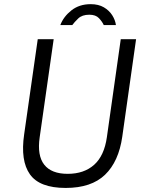

<svg xmlns="http://www.w3.org/2000/svg" viewBox="-20 -916 706 946"><path d="M303.5 10Q175 10 127.5 -57Q80 -124 99 -254L166 -723H244.5L175.5 -239.5Q162.5 -149.5 198 -104.5Q233.5 -59.5 313.5 -59.5Q394 -59.5 443.8 -104Q493.5 -148.5 506.5 -239.5L575 -723H650.5L582.5 -243Q565 -120 497.5 -55Q430 10 303.5 10ZM426.7 -895.5Q370.7 -895.5 331.8 -864.8Q292.9 -834 277.2 -792.5H336.2Q346.2 -806.5 365.4 -825Q384.6 -843.5 420.1 -843.5Q451.6 -843.5 467.5 -826.5Q483.5 -809.5 491.2 -792.5H551.2Q547.8 -817.5 532.9 -841Q518 -864.5 491.6 -880Q465.2 -895.5 426.7 -895.5Z"/></svg>

Font: Public Sans Light
Style: Italic
Weight: 300
Italic angle: -8°
Designer: The Public Sans project authors (U.S. Web Design System). Libre Franklin designed by Pablo Impallari and Rodrigo Fuenzal
Version: Version 1.007; ttfautohint (v1.8.1) -l 8 -r 50 -G 200 -x 14 